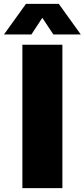

<svg xmlns="http://www.w3.org/2000/svg" viewBox="-66 -971 436 991"><path d="M49.5 0V-740H256V0ZM-45.5 -793 68 -951H237.5L351 -793H209.5L152.5 -879L96 -793Z"/></svg>

Font: Encode Sans Semi Condensed Black
Style: Regular
Weight: 900
Width: 4
Designer: Multiple Designers
Foundry: Impallari Type
Version: Version 3.000; ttfautohint (v1.8.3) -l 8 -r 50 -G 200 -x 14 